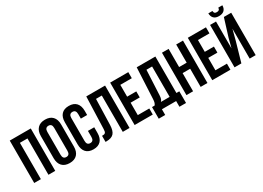

<svg xmlns="http://www.w3.org/2000/svg" viewBox="-14 -1754 3766 2746"><g transform="rotate(-30 1868.5 -381.0)"><path d="M149.9 -600.1V0H40V-700.2H387.2V0H274.9V-600.1Z M567.9 -539.1V-161.1Q567.9 -91.8 625 -91.8Q681.6 -91.8 681.6 -161.1V-539.1Q681.6 -607.9 625 -607.9Q567.9 -607.9 567.9 -539.1ZM457.5 -168V-532.2Q457.5 -616.2 501 -662.1Q544.4 -708 625 -708Q705.6 -708 748.8 -662.1Q792 -616.2 792 -532.2V-168Q792 -84 748.8 -38.1Q705.6 7.8 625 7.8Q544.4 7.8 501 -38.1Q457.5 -84 457.5 -168Z M1077.6 -261.2H1181.6V-168Q1181.6 -83.5 1139.6 -37.8Q1097.7 7.8 1017.6 7.8Q937.5 7.8 895.5 -37.8Q853.5 -83.5 853.5 -168V-532.2Q853.5 -616.7 895.5 -662.4Q937.5 -708 1017.6 -708Q1097.7 -708 1139.6 -662.4Q1181.6 -616.7 1181.6 -532.2V-463.9H1077.6V-539.1Q1077.6 -607.9 1021 -607.9Q963.9 -607.9 963.9 -539.1V-161.1Q963.9 -92.8 1021 -92.8Q1077.6 -92.8 1077.6 -161.1Z M1217.3 1V-99.1Q1237.8 -99.1 1249 -101.1Q1260.3 -103 1269 -110.6Q1277.8 -118.2 1281.2 -132.3Q1284.7 -146.5 1285.6 -170.9L1303.7 -700.2H1614.3V0H1502.4V-600.1H1406.7L1394.5 -176.8Q1391.6 -81.1 1354.2 -40Q1316.9 1 1234.4 1Z M1808.1 -600.1V-404.8H1959V-305.2H1808.1V-100.1H1998V0H1698.2V-700.2H1998V-600.1Z M2492.7 94.2H2383.8V0H2148.9V94.2H2042V-98.1H2085Q2098.6 -115.2 2104.5 -136Q2110.4 -156.7 2111.8 -189L2136.7 -700.2H2444.8V-98.1H2492.7ZM2239.7 -600.1 2219.7 -190.9Q2217.8 -152.3 2210.4 -132.1Q2203.1 -111.8 2189 -98.1H2333V-600.1Z M2663.6 -299.8V0H2553.7V-700.2H2663.6V-399.9H2788.6V-700.2H2900.9V0H2788.6V-299.8Z M3090.3 -600.1V-404.8H3241.2V-305.2H3090.3V-100.1H3280.3V0H2980.5V-700.2H3280.3V-600.1Z M3460.9 0 3553.2 -320.8 3598.1 -493.2V0H3697.3V-700.2H3576.2L3486.3 -411.1L3446.3 -256.8V-700.2H3348.1V0ZM3574.2 -856H3641.1Q3641.1 -803.7 3611.3 -774.4Q3581.5 -745.1 3523.9 -745.1Q3467.8 -745.1 3439.2 -774.2Q3410.6 -803.2 3409.2 -856H3477.1Q3479 -829.6 3490 -819.8Q3501 -810.1 3523.9 -810.1Q3547.9 -810.1 3560.1 -819.8Q3572.3 -829.6 3574.2 -856Z"/></g></svg>

Font: VL Bebas Neue Bold
Style: Regular
Weight: 700
Designer: Ryoichi Tsunekawa
Foundry: Ryoichi Tsunekawa
Version: Version 1.300